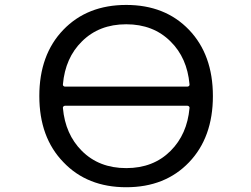

<svg xmlns="http://www.w3.org/2000/svg" viewBox="-20 -785 1040 794"><path d="M240.2 -436.5Q239.3 -432.6 242.2 -429.7Q245.1 -426.8 249 -426.8H754.9Q758.8 -426.8 761.7 -429.7Q764.6 -432.6 763.7 -436.5Q753.9 -545.9 685.5 -613.3Q614.3 -684.6 502 -684.6Q389.6 -684.6 318.4 -613.3Q250 -545.9 240.2 -436.5ZM249 -347.7Q245.1 -347.7 242.2 -344.7Q239.3 -341.8 240.2 -337.9Q250 -229.5 318.4 -161.1Q389.6 -89.8 502 -89.8Q614.3 -89.8 685.5 -161.1Q753.9 -229.5 763.7 -337.9Q764.6 -341.8 761.7 -344.7Q758.8 -347.7 754.9 -347.7ZM242.2 -114.3Q142.6 -216.8 142.6 -387.7Q142.6 -558.6 241.7 -661.6Q340.8 -764.6 502 -764.6Q663.1 -764.6 761.7 -661.6Q860.4 -558.6 860.4 -387.7Q860.4 -216.8 761.7 -113.8Q663.1 -10.7 502 -10.7Q340.8 -10.7 242.2 -114.3Z"/></svg>

Font: Rounded-X Mgen+ 2m regular
Style: Regular
Weight: 400
Designer: [Source Han Sans]
Ryoko NISHIZUKA  (kana & ideographs); Paul D. Hunt (Latin, Greek & Cyrillic); Wenlong ZHANG  (bopomofo
Version: Version 1.059.20150602